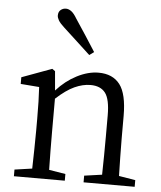

<svg xmlns="http://www.w3.org/2000/svg" viewBox="-56 -868 770 917"><g transform="rotate(5 329.0 -409.5)"><path d="M375 -624 353 -608Q319 -639 286.5 -669.5Q254 -700 223 -728Q202 -747 194.5 -760Q187 -773 187 -783Q187 -801 198 -810Q209 -819 223 -819Q236 -819 249 -809.5Q262 -800 276 -776Q301 -739 325.5 -701Q350 -663 375 -624ZM545 -45 624 -32V0H379V-32L464 -44Q465 -85 465.5 -137Q466 -189 466 -228V-328Q466 -406 443 -436Q420 -466 372 -466Q335 -466 295.5 -448Q256 -430 208 -386V-228Q208 -190 208.5 -138Q209 -86 210 -45L289 -32V0H45V-32L129 -44Q130 -86 131 -138Q132 -190 132 -228V-283Q132 -330 131 -365Q130 -400 128 -435L39 -442V-474L183 -527L197 -517L205 -425Q248 -473 301.5 -500.5Q355 -528 405 -528Q473 -528 507.5 -483Q542 -438 542 -332V-228Q542 -189 543 -137.5Q544 -86 545 -45Z"/></g></svg>

Font: Shippori Mincho TTF
Style: Regular
Weight: 400
Version: Version 2.100